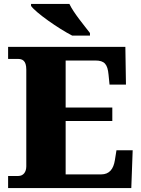

<svg xmlns="http://www.w3.org/2000/svg" viewBox="-20 -951 715 971"><path d="M345 -771H435V-784C406 -822 352 -886 331 -931H137V-921C162 -886 275 -807 345 -771ZM21 0H644L651 -191H569L561 -141C554 -97 534 -69 491 -69H312V-339H548V-407H312V-645H462C509 -645 524 -626 529 -573L534 -523H617L614 -714H21V-653H70C92 -653 113 -646 113 -599V-110C113 -82 99 -61 72 -61H21Z"/></svg>

Font: Noto Serif Thai Black
Style: Regular
Weight: 900
Designer: Monotype Design Team
Foundry: Monotype Imaging Inc.
Version: Version 2.002